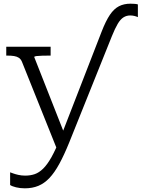

<svg xmlns="http://www.w3.org/2000/svg" viewBox="-20 -791 769 1043"><path d="M340 -39 330 -6 291 23 99 -456Q93 -470 82.5 -477Q72 -484 56.5 -486.5Q41 -489 20 -489H14V-537H255V-489H250Q230 -489 210.5 -488.5Q191 -488 178.5 -486.5Q166 -485 166 -481ZM532 -619Q555 -678 577 -710.5Q599 -743 626 -757Q653 -771 689 -771Q702 -771 712.5 -770Q723 -769 729 -767V-698Q720 -702 709.5 -704.5Q699 -707 687 -707Q667 -707 650.5 -696.5Q634 -686 619.5 -661.5Q605 -637 588 -595L356 -17Q328 52 302 99.5Q276 147 248.5 176Q221 205 188.5 218.5Q156 232 115 232Q89 232 67 226.5Q45 221 35 214V145Q38 146 50 150.5Q62 155 79.5 159Q97 163 117 163Q145 163 168.5 155Q192 147 214.5 125Q237 103 260 62Q283 21 308 -43L315 -60Z"/></svg>

Font: Roboto Serif Light
Style: Regular
Weight: 300
Designer: Greg Gazdowicz
Foundry: Commercial Type
Version: Version 1.008